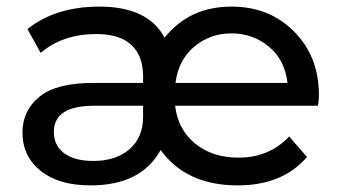

<svg xmlns="http://www.w3.org/2000/svg" viewBox="-20 -555 1035 581"><path d="M945 -268Q945 -248 942 -235H510Q518 -164 570 -121Q622 -78 702 -78Q795 -78 855 -142L909 -80Q835 6 699 6Q544 6 466 -101Q407 6 254 6Q158 6 103 -38Q48 -82 48 -154Q48 -220 99 -262Q150 -304 261 -304H413V-324Q413 -386 377.5 -419Q342 -452 272 -452Q170 -452 103 -395L63 -467Q148 -535 281 -535Q428 -535 478 -441Q553 -535 681 -535Q795 -535 870 -459.5Q945 -384 945 -268ZM680 -454Q616 -454 568 -414Q520 -374 511 -304H850Q842 -374 793.5 -414Q745 -454 680 -454ZM262 -68Q332 -68 372.5 -104Q413 -140 413 -201V-235H265Q143 -235 143 -156Q143 -114 174.5 -91Q206 -68 262 -68Z"/></svg>

Font: Montserrat
Style: Regular
Weight: 500
Designer: Julieta Ulanovsky
Foundry: Julieta Ulanovsky
Version: Version 7.200;PS 007.200;hotconv 1.0.88;makeotf.lib2.5.64775